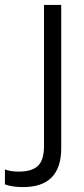

<svg xmlns="http://www.w3.org/2000/svg" viewBox="-106 -550 342 781"><path d="M-12 211Q-57 211 -86 200V139Q-65 148 -29 148Q24 148 48.5 124.5Q73 101 73 44V-530H143V53Q143 211 -12 211Z"/></svg>

Font: Tanohe Sans
Style: Regular
Weight: 400
Designer: Village Type and Design LLC & Cristiano Sobral
Foundry: Cooper Hewitt Smithsonian Design Museum
Version: Version 1.00;September 29, 2021;FontCreator 13.0.0.2655 64-b